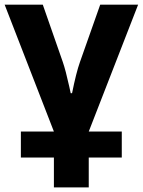

<svg xmlns="http://www.w3.org/2000/svg" viewBox="-20 -566 614 826"><path d="M361.8 0 574.2 -545.9H411.1L324.2 -299.8C313 -268.6 301.8 -223.6 290 -165H284.2L277.8 -194.3C267.6 -240.7 258.3 -275.9 250 -299.8L164.1 -545.9H0L211.9 0H69.8V111.8H211.9V240.2H361.8V111.8H503.9V0Z"/></svg>

Font: Noto Reveo Sans
Style: Bold
Weight: 700
Designer: Monotype Design team
Foundry: Monotype Imaging Inc.
Version: Version 1.04